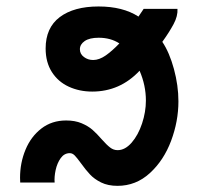

<svg xmlns="http://www.w3.org/2000/svg" viewBox="-20 -578 640 608"><path d="M236 -61.5Q224 -78 216.8 -85.5Q209.5 -93 201 -93Q183.5 -93 172.2 -77.2Q161 -61.5 156.2 -39.5Q151.5 -17.5 153 0H44Q43.5 -5 43.5 -15Q43.5 -62.5 60.8 -104Q78 -145.5 111 -171Q144 -196.5 189.5 -196.5Q217.5 -196.5 238.2 -187.8Q259 -179 272.8 -167Q286.5 -155 302.5 -136.5Q318 -119 328.8 -110.8Q339.5 -102.5 352.5 -102.5Q376 -102.5 396.8 -126.2Q417.5 -150 429.8 -186.8Q442 -223.5 442 -259.5Q442 -308 422 -354Q360 -288 272 -288Q231.5 -288 197.8 -303.5Q164 -319 144.2 -350Q124.5 -381 124.5 -424.5Q124.5 -490 169.2 -523.8Q214 -557.5 292 -557.5Q369 -557.5 418.5 -525.5L435 -550H542Q543.5 -527.5 529.8 -501.8Q516 -476 494 -445.5Q516.5 -412 530.8 -359.5Q545 -307 545 -257Q545 -194 521.8 -132Q498.5 -70 454.5 -29.8Q410.5 10.5 352 10.5Q322 10.5 300.2 -0.2Q278.5 -11 264.8 -25.8Q251 -40.5 236 -61.5ZM358 -440.5Q330.5 -458.5 292.5 -458.5Q263.5 -458.5 248.2 -448Q233 -437.5 233 -422Q233 -407 245.8 -397.5Q258.5 -388 275 -388Q294 -388 314.5 -402.2Q335 -416.5 358 -440.5Z"/></svg>

Font: JuliaMono
Style: Bold
Weight: 700
Monospace: yes
Designer: cormullion
Foundry: corm
Version: Version 0.055; ttfautohint (v1.8.4)